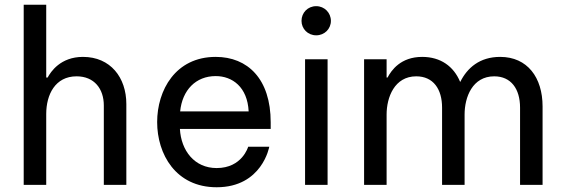

<svg xmlns="http://www.w3.org/2000/svg" viewBox="-20 -780 2379 810"><path d="M175 0V-299C175 -381 213 -458 303 -458C378 -458 418 -405 418 -335V0H513V-341C513 -453 446 -540 330 -540C235 -540 194 -477 181 -453H175V-760H80V0Z M894 10C1086 10 1116 -161 1116 -161H1027C1027 -161 1002 -71 894 -71C800 -71 744 -145 739 -236H1122V-264C1122 -447 1025 -540 890 -540C720 -540 643 -399 643 -265C643 -130 721 10 894 10ZM740 -310C749 -400 806 -459 890 -459C960 -459 1024 -413 1029 -310Z M1314 -631C1349 -631 1376 -658 1376 -692C1376 -726 1349 -754 1314 -754C1278 -754 1252 -726 1252 -692C1252 -659 1278 -631 1314 -631ZM1362 0V-530H1267V0Z M1611 0V-297C1611 -369 1644 -458 1736 -458C1808 -458 1845 -404 1845 -326V0H1940V-297C1940 -370 1973 -458 2065 -458C2136 -458 2174 -405 2174 -326V0H2269V-331C2269 -453 2205 -540 2090 -540C2003 -540 1951 -493 1922 -435H1921C1894 -500 1839 -540 1761 -540C1670 -540 1631 -483 1615 -453H1611V-530H1516V0Z"/></svg>

Font: Be Vietnam Pro
Style: Regular
Weight: 400
Designer: Lam Bao, Tony Le, Vietanh Nguyen
Foundry: Yellow Type Foundry
Version: Version 1.002